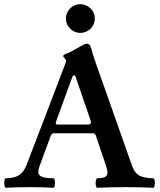

<svg xmlns="http://www.w3.org/2000/svg" viewBox="-24 -885 757 908"><path d="M-3.9 -19.5Q-3.9 -28.8 -2 -35.4Q0 -42 3.9 -42Q42 -42 65.2 -56.2Q88.4 -70.3 102.1 -106L283.2 -579.1Q289.1 -594.7 289.1 -597.7Q289.1 -601.1 281.7 -609.4Q274.9 -616.2 274.9 -619.1Q274.9 -627 291.5 -631.8Q307.1 -636.7 342.3 -657.7Q376 -678.2 386.2 -678.2Q402.3 -678.2 407.7 -655.3Q412.6 -632.8 433.1 -575.2L601.1 -99.1Q611.8 -67.9 635 -54.9Q658.2 -42 700.2 -42Q704.1 -42 706.3 -35.4Q708.5 -28.8 708.5 -19.5Q708.5 -10.3 706.3 -3.7Q704.1 2.9 700.2 2.9Q634.3 0 568.4 0Q502 0 436 2.9Q432.6 2.9 430.4 -3.9Q428.2 -10.7 428.2 -19.5Q428.2 -28.3 430.4 -35.2Q432.6 -42 436 -42Q461.9 -42 473.1 -48.3Q484.4 -54.7 484.4 -69.3Q484.4 -80.1 478 -99.1L429.2 -244.1Q425.8 -254.9 413.1 -254.9H230Q220.2 -254.9 215.3 -241.2L162.6 -98.1Q157.2 -83 157.2 -73.2Q157.2 -56.2 174.1 -49.1Q190.9 -42 229 -42Q232.4 -42 234.1 -35.4Q235.8 -28.8 235.8 -19.5Q235.8 -10.3 234.1 -3.7Q232.4 2.9 229 2.9Q172.4 0 116.7 0Q60.5 0 3.9 2.9Q0 2.9 -2 -3.7Q-3.9 -10.3 -3.9 -19.5ZM392.1 -295.9Q406.2 -295.9 406.2 -307.1Q406.2 -310.5 404.8 -314L334 -521Q332.5 -525.4 330.8 -527.1Q329.1 -528.8 326.2 -528.8Q320.8 -528.8 317.9 -521L241.2 -310.1Q239.3 -304.2 239.3 -301.8Q239.3 -299.3 241.7 -297.6Q244.1 -295.9 249 -295.9ZM287.6 -797.4Q287.6 -815.4 296.9 -831.1Q306.2 -846.7 321.8 -856Q337.4 -865.2 355.5 -865.2Q373 -865.2 388.9 -856.4Q404.8 -847.7 414.6 -832Q424.3 -816.4 424.3 -797.4Q424.3 -778.8 415 -763.2Q405.8 -747.6 389.9 -738.5Q374 -729.5 355.5 -729.5Q337.4 -729.5 321.8 -738.8Q306.2 -748 296.9 -763.7Q287.6 -779.3 287.6 -797.4Z"/></svg>

Font: JuniusX
Style: Bold
Weight: 700
Designer: Peter S. Baker
Foundry: Briery Creek Software
Version: Version 1.004